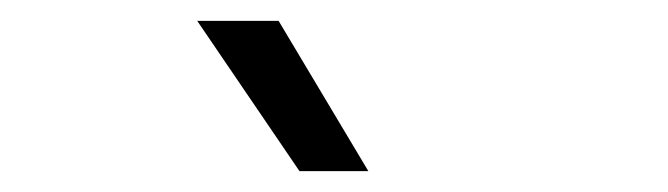

<svg xmlns="http://www.w3.org/2000/svg" viewBox="-20 -730 640 184"><path d="M267 -566 169 -710H247L333 -566Z"/></svg>

Font: SUSE Thin Light
Style: Regular
Weight: 300
Version: Version 1.000